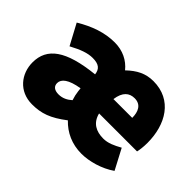

<svg xmlns="http://www.w3.org/2000/svg" viewBox="-98 -741 983 983"><g transform="rotate(45 393.0 -250.0)"><path d="M192 12C259 12 308 -5 380 -60C423 -15 480 12 550 12C606 12 678 -8 732 -46L674 -156C638 -136 608 -122 574 -122C523 -122 482 -142 468 -198H743C746 -210 750 -236 750 -266C750 -400 684 -512 548 -512C492 -512 450 -490 406 -448C374 -488 326 -512 268 -512C196 -512 128 -488 58 -446L118 -334C170 -362 208 -376 244 -376C289 -376 308 -360 312 -325C120 -305 42 -246 42 -142C42 -60 98 12 192 12ZM252 -120C222 -120 206 -133 206 -156C206 -185 235 -210 310 -222L312 -203C314 -186 318 -168 324 -150C304 -132 281 -120 252 -120ZM468 -302C476 -360 504 -382 542 -382C588 -382 604 -346 604 -302Z"/></g></svg>

Font: Giro Sans Black
Style: Regular
Weight: 900
Designer: Paul D. Hunt
Foundry: Adobe Systems Incorporated
Version: Version 1.000;PS 1.0;hotconv 1.0.88;makeotf.lib2.5.647800